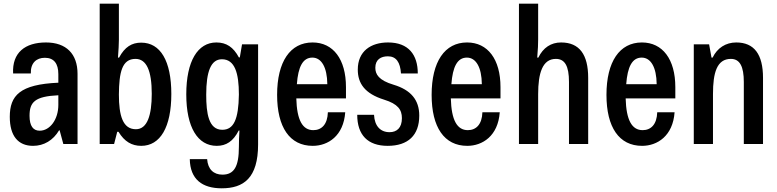

<svg xmlns="http://www.w3.org/2000/svg" viewBox="-20 -780 4211 1040"><path d="M159 10C218 10 268 -20 300 -74H303L323 0H400V-380C400 -488 339 -550 229 -550C116 -550 45 -495 51 -382H147C145 -440 178 -467 223 -467C272 -467 296 -436 296 -378V-332C88 -323 33 -263 33 -147C33 -44 78 10 159 10ZM195 -72C160 -72 140 -97 140 -153C140 -227 169 -258 296 -264V-212C296 -132 250 -72 195 -72Z M745 10C848 10 908 -91 908 -271C908 -450 849 -549 745 -549C694 -549 656 -526 625 -468H619C622 -507 624 -542 624 -564V-760H520V0H598L615 -66H622C654 -13 694 10 745 10ZM716 -80C645 -80 624 -154 624 -268C625 -389 641 -461 714 -461C773 -461 802 -398 802 -272C802 -156 778 -80 716 -80Z M1181 240C1299 240 1378 185 1378 2V-540H1291L1279 -469H1274C1244 -525 1206 -550 1152 -550C1051 -550 989 -449 989 -269C989 -90 1051 10 1154 10C1205 10 1243 -14 1273 -73H1277C1275 -42 1274 -14 1274 16C1274 122 1248 166 1185 166C1137 166 1106 137 1102 82H1008C1010 192 1076 240 1181 240ZM1184 -77C1110 -77 1097 -166 1097 -267C1097 -394 1123 -459 1182 -459C1252 -459 1274 -384 1274 -268C1272 -133 1246 -77 1184 -77Z M1854 -308C1854 -459 1785 -550 1673 -550C1552 -550 1481 -446 1481 -266C1481 -91 1549 10 1674 10C1757 10 1841 -44 1850 -172H1756C1754 -106 1722 -75 1677 -75C1619 -75 1588 -129 1585 -247H1854ZM1588 -324C1595 -418 1620 -468 1672 -468C1721 -468 1752 -416 1753 -324Z M2080 10C2190 10 2251 -47 2251 -154C2251 -239 2205 -293 2112 -321C2031 -345 2013 -378 2013 -413C2013 -458 2044 -475 2081 -475C2126 -475 2148 -443 2152 -382H2243C2243 -483 2193 -550 2082 -550C1989 -550 1918 -503 1918 -403C1918 -329 1955 -273 2061 -240C2135 -217 2157 -186 2157 -140C2157 -87 2129 -64 2090 -64C2041 -64 2009 -97 2006 -158H1915C1915 -49 1972 10 2080 10Z M2691 -308C2691 -459 2622 -550 2510 -550C2389 -550 2318 -446 2318 -266C2318 -91 2386 10 2511 10C2594 10 2678 -44 2687 -172H2593C2591 -106 2559 -75 2514 -75C2456 -75 2425 -129 2422 -247H2691ZM2425 -324C2432 -418 2457 -468 2509 -468C2558 -468 2589 -416 2590 -324Z M2791 0H2895V-270C2895 -383 2918 -461 2991 -461C3040 -461 3062 -422 3062 -336V0H3166V-358C3166 -484 3119 -550 3019 -550C2965 -550 2922 -522 2896 -468H2890C2894 -513 2895 -544 2895 -566V-760H2791Z M3638 -308C3638 -459 3569 -550 3457 -550C3336 -550 3265 -446 3265 -266C3265 -91 3333 10 3458 10C3541 10 3625 -44 3634 -172H3540C3538 -106 3506 -75 3461 -75C3403 -75 3372 -129 3369 -247H3638ZM3372 -324C3379 -418 3404 -468 3456 -468C3505 -468 3536 -416 3537 -324Z M3738 0H3842V-271C3842 -386 3863 -461 3939 -461C3988 -461 4009 -419 4009 -336V0H4113V-358C4113 -486 4065 -550 3968 -550C3911 -550 3865 -520 3840 -468H3834L3821 -540H3738Z"/></svg>

Font: Kathrein 67 Medium Condensed
Style: Regular
Weight: 500
Width: 3
Designer: Lazydogs Typefoundry, based on Open Sans by Ascender Corporation
Foundry: Lazydogs Typefoundry
Version: Version 1.003;PS 001.003;hotconv 1.0.88;makeotf.lib2.5.64775